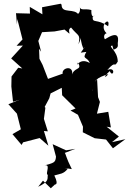

<svg xmlns="http://www.w3.org/2000/svg" viewBox="-20 -763 694 1032"><path d="M590 -496C621 -506 612 -521 613 -531C619 -568 613 -596 544 -552C536 -563 539 -582 553 -584C507 -628 577 -679 561 -622C501 -665 476 -635 478 -672C503 -695 469 -646 471 -709C434 -720 410 -700 407 -734C423 -674 370 -689 405 -680C383 -724 310 -685 311 -738L306 -743L206 -724L208 -686L140 -726L141 -690L66 -692L71 -632L73 -661L101 -551L69 -517L103 -518L40 -449L100 -395L78 -399L42 -352L41 -298L50 -216L86 -227L25 -203L71 -152L92 -68L47 -42L96 16L104 2L193 -21L240 20L216 -59L237 -57L216 -124L224 -184L220 -188L245 -235L252 -261L312 -291L314 -251L386 -180L359 -169L399 -146L426 -82L425 -52L489 -20L550 -13L587 34L654 -15L582 1L619 -29L553 -82L576 -78L562 -162L501 -152L517 -215L507 -241L502 -336C464 -304 483 -272 477 -277C483 -335 501 -344 562 -365C549 -345 527 -341 570 -381C587 -340 607 -407 557 -387C608 -445 589 -393 613 -432C612 -493 556 -515 584 -518ZM444 -484C420 -441 447 -462 463 -424C401 -461 384 -384 399 -427C426 -380 373 -408 365 -351C385 -418 309 -400 317 -367L238 -339L209 -414L192 -447L190 -501L201 -485L186 -543L206 -590L273 -594L327 -604C380 -557 332 -600 362 -615C402 -565 413 -582 402 -525C431 -587 398 -575 429 -498C426 -507 449 -526 414 -480ZM211 208 253 249 277 227C264 227 303 242 272 180C302 171 322 173 344 144C336 141 302 136 366 146C334 83 334 64 328 59L385 37L335 45L263 12L281 79C278 112 271 112 212 128C260 111 220 172 237 177C233 197 248 211 185 241Z"/></svg>

Font: Asimov Aggro
Style: Medium
Weight: 500
Designer: Google
Version: Version 2.000980; 2014